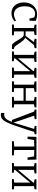

<svg xmlns="http://www.w3.org/2000/svg" viewBox="1714 -2320 856 4323"><g transform="rotate(90 2141.5 -158.0)"><path d="M280.5 11Q200.5 11 146 -26Q91.5 -63 63.2 -126.5Q35 -190 34.5 -269Q34 -328.5 51.2 -381.8Q68.5 -435 103 -476.5Q137.5 -518 189.5 -542Q241.5 -566 310.5 -566Q339.5 -566 366.5 -560.8Q393.5 -555.5 415.2 -548.5Q437 -541.5 449.5 -536L445.5 -394H396.5L376 -490Q374.5 -498 361.8 -504.8Q349 -511.5 330 -516Q311 -520.5 290 -520.5Q239.5 -520.5 201.5 -493.8Q163.5 -467 142 -417.2Q120.5 -367.5 120.5 -298.5Q120 -234.5 133.2 -186.8Q146.5 -139 170.8 -107.8Q195 -76.5 227.5 -60.8Q260 -45 298 -45Q328.5 -45 356.2 -52.2Q384 -59.5 406.8 -70Q429.5 -80.5 444 -91L460 -59Q441.5 -41 412.5 -24.8Q383.5 -8.5 349 1.2Q314.5 11 280.5 11Z M532.5 0V-41L609.5 -49.5V-495L534.5 -510V-551H769.5V-510L686 -495V-306.5H785.5L928 -495L852.5 -510V-551H1063.5V-510L993 -495L833 -297Q861.5 -283.5 886.8 -256.5Q912 -229.5 934.8 -196.2Q957.5 -163 977.8 -131.2Q998 -99.5 1015.8 -77.5Q1033.5 -55.5 1049 -51L1084.5 -41V0H1001.5Q982 0 962.8 -19.2Q943.5 -38.5 923.8 -68.8Q904 -99 884.5 -132.8Q865 -166.5 845 -197Q825 -227.5 804.8 -246.5Q784.5 -265.5 763.5 -265.5H686V-49.5L774 -41V0Z M1139 0V-41L1214.5 -49.5V-495L1141 -510V-551H1375V-510L1293.5 -495V-136.5L1372 -229.5L1581 -479.5V-495L1506 -510V-551H1731.5V-510L1659.5 -495V-49.5L1734 -41V0H1501V-41L1581 -49.5V-412.5L1494.5 -306.5L1293.5 -68.5V-49.5L1357.5 -41V0Z M1810 0V-41L1885.5 -49.5V-495L1812 -510V-551H2048V-510L1964.5 -495V-310.5H2248V-495L2163 -510V-551H2398V-510L2326.5 -495V-49.5L2402 -41V0H2161V-41L2248 -49.5V-260.5H1964.5V-49.5L2051.5 -41V0Z M2566 250Q2552.5 250 2540.2 248Q2528 246 2522 243V169.5Q2528 172.5 2541.2 174Q2554.5 175.5 2567.5 175.5Q2586.5 175.5 2605.8 168.5Q2625 161.5 2645 142.8Q2665 124 2684.8 89.5Q2704.5 55 2724 0H2681L2492 -498.5L2445.5 -511.5V-551H2662V-511.5L2583.5 -499.5L2690 -188L2739.5 -32.5L2787 -188.5L2882.5 -499.5L2814.5 -511.5V-551H3002V-511.5L2951 -499.5Q2916.5 -394.5 2890 -315Q2863.5 -235.5 2844.2 -178Q2825 -120.5 2812 -81.5Q2799 -42.5 2790.5 -19Q2782 4.5 2777 16Q2746 93.5 2718.2 145.5Q2690.5 197.5 2655.2 223.8Q2620 250 2566 250Z M3158 0V-41L3278 -50.5V-502L3133.5 -498L3108.5 -351H3056.5L3060.5 -551H3573L3578 -351H3525L3501 -498L3356.5 -502V-50.5L3478 -41V0Z M3649.5 0V-41L3725 -49.5V-495L3651.5 -510V-551H3885.5V-510L3804 -495V-136.5L3882.5 -229.5L4091.5 -479.5V-495L4016.5 -510V-551H4242V-510L4170 -495V-49.5L4244.5 -41V0H4011.5V-41L4091.5 -49.5V-412.5L4005 -306.5L3804 -68.5V-49.5L3868 -41V0Z"/></g></svg>

Font: Merriweather 28pt Light
Style: Regular
Weight: 300
Version: Version 2.100